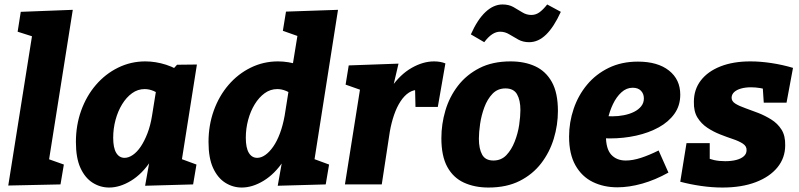

<svg xmlns="http://www.w3.org/2000/svg" viewBox="-20 -826 3581 860"><path d="M17 5 136 -744 194 -641 59 -684 73 -773 306 -782 187 -31 125 -139 266 -89 251 0Z M469 14Q429 14 395 -7.5Q361 -29 340.5 -73.5Q320 -118 320 -190Q320 -265 343.5 -330.5Q367 -396 409.5 -445.5Q452 -495 509 -523Q566 -551 631 -551Q677 -551 724 -536Q771 -521 817 -487L743 -503L773 -536L862 -537L782 -31L724 -139L860 -89L845 0L630 6L659 -157L708 -248Q694 -164 655.5 -105.5Q617 -47 567 -16.5Q517 14 469 14ZM538 -119Q556 -119 575 -132Q594 -145 610.5 -169.5Q627 -194 640.5 -229Q654 -264 661 -308L683 -445L710 -392Q688 -410 668 -418.5Q648 -427 628 -427Q597 -427 571.5 -408.5Q546 -390 527 -359Q508 -328 497.5 -289Q487 -250 487 -209Q487 -164 500.5 -141.5Q514 -119 538 -119Z M1063 14Q1023 14 989 -7.5Q955 -29 934.5 -73.5Q914 -118 914 -190Q914 -265 937.5 -330.5Q961 -396 1003.5 -445.5Q1046 -495 1103 -523Q1160 -551 1225 -551Q1271 -551 1318 -536Q1365 -521 1411 -487L1289 -523L1325 -744L1383 -640L1247 -688L1261 -774L1494 -782L1376 -31L1318 -139L1454 -89L1439 0L1224 6L1253 -157L1303 -248Q1289 -164 1250 -105.5Q1211 -47 1161 -16.5Q1111 14 1063 14ZM1132 -119Q1150 -119 1168.5 -132Q1187 -145 1204 -169.5Q1221 -194 1234 -229Q1247 -264 1255 -308L1276 -440L1304 -392Q1282 -410 1262 -418.5Q1242 -427 1222 -427Q1191 -427 1165.5 -408.5Q1140 -390 1121 -359Q1102 -328 1091.5 -289Q1081 -250 1081 -209Q1081 -164 1094.5 -141.5Q1108 -119 1132 -119Z M1525 0 1605 -504 1664 -399 1528 -447 1542 -533 1765 -541 1728 -383 1676 -290Q1693 -378 1733 -435.5Q1773 -493 1824 -522Q1875 -551 1924 -551Q1953 -551 1975 -542L1941 -347H1841L1839 -436L1857 -423Q1833 -425 1812 -411.5Q1791 -398 1774 -372Q1757 -346 1745 -311Q1733 -276 1726 -236L1690 0Z M2267 -551Q2330 -551 2377.5 -529Q2425 -507 2452 -458.5Q2479 -410 2479 -329Q2479 -266 2460.5 -205Q2442 -144 2404 -94.5Q2366 -45 2307.5 -15.5Q2249 14 2168 14Q2106 14 2058 -8Q2010 -30 1983.5 -78.5Q1957 -127 1957 -207Q1957 -270 1975 -331Q1993 -392 2031 -441.5Q2069 -491 2127.5 -521Q2186 -551 2267 -551ZM2244 -430Q2209 -430 2186 -406Q2163 -382 2149.5 -345.5Q2136 -309 2130.5 -271Q2125 -233 2125 -205Q2125 -160 2139.5 -133.5Q2154 -107 2190 -107Q2225 -107 2248 -131Q2271 -155 2285.5 -192Q2300 -229 2305.5 -267Q2311 -305 2311 -333Q2311 -377 2296 -403.5Q2281 -430 2244 -430ZM2350 -637Q2323 -637 2302 -648.5Q2281 -660 2261.5 -672Q2242 -684 2220 -684Q2202 -684 2184.5 -672.5Q2167 -661 2149 -637L2089 -672Q2119 -739 2155 -772.5Q2191 -806 2231 -806Q2259 -806 2279.5 -794.5Q2300 -783 2319 -771Q2338 -759 2360 -759Q2380 -759 2396.5 -771Q2413 -783 2431 -806L2492 -773Q2461 -705 2426 -671Q2391 -637 2350 -637Z M2745 13Q2684 13 2635 -11Q2586 -35 2557.5 -85.5Q2529 -136 2529 -214Q2529 -278 2549.5 -338.5Q2570 -399 2609.5 -446.5Q2649 -494 2706.5 -522Q2764 -550 2837 -550Q2926 -550 2976.5 -510Q3027 -470 3027 -402Q3027 -353 3001 -316.5Q2975 -280 2930.5 -255.5Q2886 -231 2829.5 -218.5Q2773 -206 2712 -206Q2700 -206 2691.5 -206.5Q2683 -207 2677 -207L2686 -307Q2695 -306 2704.5 -305.5Q2714 -305 2723 -305Q2749 -305 2774.5 -310Q2800 -315 2820 -325Q2840 -335 2852 -350Q2864 -365 2864 -385Q2864 -406 2851 -419.5Q2838 -433 2814 -433Q2786 -433 2763.5 -412.5Q2741 -392 2725.5 -359.5Q2710 -327 2702 -289.5Q2694 -252 2694 -218Q2694 -159 2718 -133Q2742 -107 2783 -107Q2814 -107 2851 -119Q2888 -131 2930 -152L2974 -53Q2915 -20 2856.5 -3.5Q2798 13 2745 13Z M3216 14Q3170 14 3121 7Q3072 0 3027 -12L3055 -185H3159V-91L3138 -123Q3156 -114 3178.5 -109Q3201 -104 3228 -104Q3256 -104 3277.5 -109.5Q3299 -115 3311.5 -126Q3324 -137 3324 -153Q3325 -171 3307.5 -182.5Q3290 -194 3263 -203Q3236 -212 3205.5 -224Q3175 -236 3148 -254Q3121 -272 3104 -299.5Q3087 -327 3088 -370Q3088 -425 3119 -465.5Q3150 -506 3207 -528.5Q3264 -551 3341 -551Q3386 -551 3435.5 -543.5Q3485 -536 3532 -522L3503 -366H3401L3396 -442L3421 -420Q3406 -428 3385 -431.5Q3364 -435 3344 -435Q3319 -435 3299.5 -429.5Q3280 -424 3269 -414Q3258 -404 3257 -390Q3256 -373 3273.5 -362Q3291 -351 3318.5 -341.5Q3346 -332 3376.5 -320Q3407 -308 3435 -290.5Q3463 -273 3480.5 -245.5Q3498 -218 3497 -175Q3497 -119 3462.5 -76.5Q3428 -34 3365 -10Q3302 14 3216 14Z"/></svg>

Font: Bitter Thin ExtraBold
Style: Italic
Weight: 800
Italic angle: -9°
Version: Version 2.002